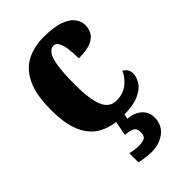

<svg xmlns="http://www.w3.org/2000/svg" viewBox="-236 -636 960 960"><g transform="rotate(-45 244.5 -155.5)"><path d="M269 10Q199 10 146.5 -15.5Q94 -41 65 -101.5Q36 -162 36 -266Q36 -375 67 -437Q98 -499 150 -524.5Q202 -550 267 -550Q339 -550 380.5 -535Q422 -520 440 -495.5Q458 -471 458 -444Q458 -423 448 -401.5Q438 -380 408 -365Q378 -350 317 -350Q317 -386 313 -416.5Q309 -447 299 -466Q289 -485 273 -485Q253 -485 239 -465.5Q225 -446 217.5 -398.5Q210 -351 210 -267Q210 -168 231 -117.5Q252 -67 302 -67Q347 -67 379 -91.5Q411 -116 427 -152Q456 -136 456 -105Q456 -80 439.5 -53Q423 -26 382 -8Q341 10 269 10ZM243 239Q230 239 203.5 236Q177 233 160 228V164Q195 172 221 172Q246 172 260.5 164.5Q275 157 275 130Q275 101 256 93.5Q237 86 209 83L227 -9H283L275 35Q318 38 347 62Q376 86 376 127Q376 179 338 209Q300 239 243 239Z"/></g></svg>

Font: Noto Serif Tamil Condensed Black
Style: Italic
Weight: 900
Width: 3
Italic angle: -12°
Designer: Indian Type Foundry, Tom Grace, and the Monotype Design Team
Foundry: Monotype Imaging Inc.
Version: Version 2.003; ttfautohint (v1.8.4.7-5d5b)